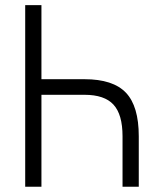

<svg xmlns="http://www.w3.org/2000/svg" viewBox="-20 -713 626 733"><path d="M76.2 0V-693.4H138.2V-410.6H302.7Q411.6 -410.6 460.7 -359.1Q509.8 -307.6 509.8 -192.9V0H447.8V-192.9Q447.8 -275.9 413.3 -313.5Q378.9 -351.1 302.7 -351.1H138.2V0Z"/></svg>

Font: Caskaydia Cove Light
Style: Regular
Weight: 300
Monospace: yes
Designer: Aaron Bell
Foundry: Saja Typeworks
Version: Version 4.300; ttfautohint (v1.8.3)